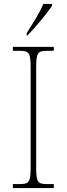

<svg xmlns="http://www.w3.org/2000/svg" viewBox="-20 -951 339 971"><path d="M115 -784V-771H118C158 -811 220 -886 243 -921V-931H199C181 -886 144 -830 115 -784ZM45 0H252V-20H219C169 -20 163 -31 163 -108V-606C163 -683 169 -694 219 -694H252V-714H45V-694H79C129 -694 135 -683 135 -606V-108C135 -31 129 -20 79 -20H45Z"/></svg>

Font: Noto Serif Armenian SemiCondensed Thin
Style: Regular
Weight: 100
Width: 4
Designer: Monotype Design Team
Foundry: Monotype Imaging Inc.
Version: Version 2.008